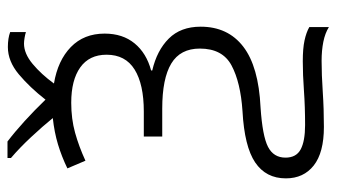

<svg xmlns="http://www.w3.org/2000/svg" viewBox="-208 -492 877 500"><g transform="rotate(-90 230.0 -241.5)"><path d="M358 -659Q381 -659 397 -653V-612Q391 -614 382 -615.5Q373 -617 367 -617Q341 -617 314 -594.5Q287 -572 263 -539Q323 -529 358 -495Q393 -461 393 -407Q393 -360 367.5 -329Q342 -298 297 -286V-283Q349 -271 380 -240Q411 -209 411 -157Q411 -86 359 -46Q307 -6 201 -1Q126 4 98 18.5Q70 33 70 64Q70 92 91.5 103.5Q113 115 155 115Q203 115 244.5 112Q286 109 321 109Q354 109 375 113.5Q396 118 410 126V177Q394 167 371.5 162.5Q349 158 322 158Q286 158 241.5 161Q197 164 150 164Q83 164 49.5 137.5Q16 111 16 65Q16 13 57.5 -15Q99 -43 191 -48Q266 -53 310 -76.5Q354 -100 354 -159Q354 -210 315 -233.5Q276 -257 198 -257H125V-305H190Q261 -305 299.5 -329Q338 -353 338 -402Q338 -447 305 -470.5Q272 -494 213 -494Q171 -494 135 -484Q99 -474 62 -457L42 -504Q73 -519 104.5 -528.5Q136 -538 173 -542Q152 -568 123.5 -598.5Q95 -629 69 -651V-660H112Q137 -641 165 -615.5Q193 -590 221 -561Q253 -602 287 -630.5Q321 -659 358 -659Z"/></g></svg>

Font: Noto Sans Light
Style: Regular
Weight: 300
Designer: Monotype Design Team
Foundry: Monotype Imaging Inc.
Version: Version 2.007